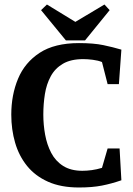

<svg xmlns="http://www.w3.org/2000/svg" viewBox="-20 -820 588 851"><path d="M330 11Q250 11 193 -14.5Q136 -40 100 -84.5Q64 -129 47 -187.5Q30 -246 30 -312Q30 -399 60 -471Q90 -543 156 -586Q222 -629 330 -629Q395 -629 438 -620Q481 -611 518 -600L507 -447H457L432 -545Q415 -552 391.5 -555Q368 -558 349 -558Q294 -558 259 -537.5Q224 -517 205 -482Q186 -447 179 -403Q172 -359 172 -312Q172 -267 180 -223Q188 -179 207 -142.5Q226 -106 260 -84.5Q294 -63 345 -63Q365 -63 387 -66Q409 -69 432 -76L457 -162H510L518 -21Q475 -6 432 2.5Q389 11 330 11ZM272 -641 162 -775 188 -800 314 -723 443 -800 466 -775 357 -641Z"/></svg>

Font: Manuale
Style: Regular
Weight: 400
Designer: Eduardo Tunni / Pablo Cosgaya
Foundry: Eduardo Tunni / Pablo Cosgaya
Version: Version 1.002